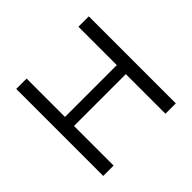

<svg xmlns="http://www.w3.org/2000/svg" viewBox="-165 -903 1100 1100"><g transform="rotate(-45 385.5 -352.5)"><path d="M91 0V-705H175V-394H595V-705H679V0H595V-321H175V0Z"/></g></svg>

Font: Nunito Sans 12pt ExtraLight 11pt
Style: Regular
Weight: 400
Version: Version 3.101;gftools[0.9.27]